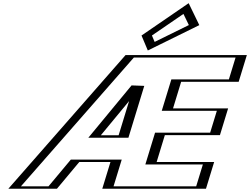

<svg xmlns="http://www.w3.org/2000/svg" viewBox="-20 -1165 1543 1185"><path d="M830.4 -635 737.1 -330H578.4ZM445.4 -165 307.5 0H55L778.5 -825H1478.5L1428 -660H1073L1022.9 -496H1362.9L1312.4 -331H972.4L921.7 -165H1276.7L1226.2 0H636.2L686.7 -165ZM875.8 -947 908.2 -870 1188.4 -1008 1132.6 -1123ZM864.1 -696.3 549.1 -315H747.6ZM441 -180 303.1 -15H85.4L782.6 -810H1458.9L1417.6 -675H1062.6L1003.3 -481H1343.3L1302 -346H962L902.1 -150H1257.1L1215.8 -15H655.8L706.3 -180ZM895.3 -944.7 1124 -1101.4 1167.2 -1012.3 918.5 -889.8ZM864.1 -696.3 747.6 -315H549.1ZM441 -180H706.3L655.8 -15H1215.8L1257.1 -150H902.1L962 -346H1302L1343.3 -481H1003.3L1062.6 -675H1417.6L1458.9 -810H782.6L85.4 -15H303.1ZM895.3 -944.7 918.5 -889.8 1167.2 -1012.3 1124 -1101.4ZM830.4 -635 578.4 -330H737.1ZM445.4 -165H686.7L636.2 0H1226.2L1276.7 -165H921.7L972.4 -331H1312.4L1362.9 -496H1022.9L1073 -660H1428L1478.5 -825H778.5L55 0H307.5ZM875.8 -947 1132.6 -1123 1188.4 -1008 908.2 -870ZM792 -637.9 525.2 -315H772.6L870.4 -635ZM417.2 -180 279.3 -15H109.1L806.2 -810H1433.9L1392.6 -675H1037.6L978.3 -481H1318.3L1277 -346H937L877.1 -150H1232.1L1190.8 -15H680.8L731.3 -180ZM917.7 -945.9 1112.2 -1079.1 1145.6 -1010.3 934.4 -906.3ZM776.7 -541.2 712.1 -330H602.2ZM469.2 -165H661.7L611.2 0H1251.2L1301.7 -165H946.7L997.4 -331H1337.4L1387.9 -496H1047.9L1098 -660H1453L1503.5 -825H754.8L31.4 0H331.3ZM853.4 -945.8 892.3 -853.4 1210.1 -1009.9 1144.4 -1145.3Z"/></svg>

Font: Hussar Outliner
Style: Obl
Weight: 700
Foundry: Cannot Into Space Fonts
Version: Version 0.92